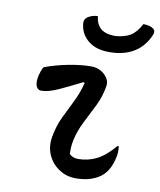

<svg xmlns="http://www.w3.org/2000/svg" viewBox="-89 -864 788 947"><g transform="rotate(10 305.5 -390.5)"><path d="M104 -499Q157 -519 220.5 -531.5Q284 -544 336 -544Q362 -544 383.5 -532Q405 -520 417 -501Q429 -482 425 -460Q417 -409 393.5 -361Q370 -313 346 -266.5Q322 -220 311 -170Q307 -150 306 -133.5Q305 -117 306 -100Q323 -83 350 -83Q399 -83 442 -104.5Q485 -126 531 -180H537Q539 -167 538.5 -151Q538 -135 533 -116Q520 -60 487 -30Q467 -11 433 1Q399 13 355 13Q308 13 270.5 -12Q233 -37 215 -77.5Q197 -118 205 -167Q215 -224 237 -270Q259 -316 281.5 -361Q304 -406 317 -457L311 -461Q254 -432 201 -407.5Q148 -383 113 -383Q94 -383 86.5 -402.5Q79 -422 88 -459Q91 -470 94.5 -479.5Q98 -489 104 -499ZM423 -712Q470 -715 499.5 -732.5Q529 -750 552 -794Q586 -794 604 -780Q618 -768 605 -743Q578 -685 528.5 -657Q479 -629 413 -629H406Q343 -629 303.5 -661Q264 -693 259 -745Q257 -767 273 -778Q295 -793 324 -794Q328 -755 351 -734Q374 -713 423 -712Z"/></g></svg>

Font: Recursive Mn Csl St Med
Style: Italic
Weight: 500
Italic angle: -15°
Monospace: yes
Version: Version 1.079;hotconv 1.0.112;makeotfexe 2.5.65598; ttfautoh